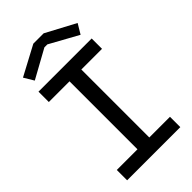

<svg xmlns="http://www.w3.org/2000/svg" viewBox="-240 -850 919 919"><g transform="rotate(-45 220.0 -390.0)"><path d="M35 -700 65 -650 210 -730H230L375 -650L405 -700L255 -780H185ZM40 0H400V-70H260V-530H400V-600H40V-530H180V-70H40Z"/></g></svg>

Font: KetosagCBd
Style: Regular
Weight: 500
Designer: gluk
Foundry: gluk
Version: Version 00.0024